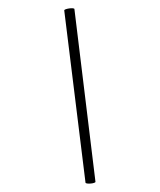

<svg xmlns="http://www.w3.org/2000/svg" viewBox="-217 -793 847 1015"><g transform="rotate(-30 206.0 -285.5)"><path d="M50 148Q49 151 41 149.5Q33 148 23.5 143.5Q14 139 7.5 134Q1 129 2 126L360 -719Q362 -722 370 -720.5Q378 -719 388 -715Q398 -711 405 -706Q412 -701 410 -698Z"/></g></svg>

Font: Junicode VF
Style: Regular
Weight: 400
Designer: Peter S. Baker
Version: Version 2.213